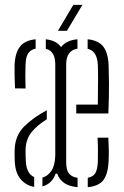

<svg xmlns="http://www.w3.org/2000/svg" viewBox="-20 -767 512 792"><path d="M42 -402.5Q41 -425 40.2 -451.5Q39.5 -478 40 -498.5Q42.5 -549.5 62.5 -575Q82.5 -600.5 127 -605V-566.5Q107.5 -562.5 97 -548Q86.5 -533.5 85.5 -502Q84.5 -482.5 84.5 -454.5Q84.5 -426.5 85.5 -402ZM300 5Q233.5 -0.5 216 -50.5H209.5Q195 -9 155 2V-34.5Q176 -40 191.2 -61.2Q206.5 -82.5 208 -125V-501Q208 -557 169 -565.5V-605Q213 -600 232 -572.5Q252 -600.5 299.5 -605V-566.5Q253 -558 253 -502V-98.5Q253 -65.5 264.5 -51.2Q276 -37 300 -33.5ZM294.5 -299V-335.5H383.5Q385.5 -454 383.5 -502Q379.5 -558 341.5 -565.5V-605Q385.5 -600.5 405.5 -575.5Q425.5 -550.5 428 -498.5Q429 -474 429.5 -423.8Q430 -373.5 427 -299ZM121 4Q87 -2 65.2 -27.8Q43.5 -53.5 41 -99Q40.5 -113 40.2 -125.8Q40 -138.5 40.5 -152Q43 -209 80.2 -245.8Q117.5 -282.5 173 -312V-275Q133.5 -250.5 110.5 -222.2Q87.5 -194 85.5 -152Q85.5 -143.5 85.5 -129.5Q85.5 -115.5 86.5 -101.5Q89.5 -50 121 -36.5ZM342 5V-33.5Q363.5 -37.5 372.8 -52.2Q382 -67 383.5 -98.5Q384 -119 384 -143.5Q384 -168 382.5 -199H427Q428.5 -172.5 428.8 -147.2Q429 -122 428 -101.5Q425.5 -49.5 406.5 -24.2Q387.5 1 342 5ZM219 -640 282.5 -747H320L256 -640Z"/></svg>

Font: Big Shoulders Stencil Display Light
Style: Regular
Weight: 300
Designer: Patric King
Foundry: XO Type Co
Version: Version 1.000